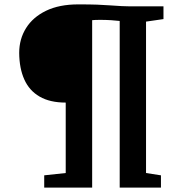

<svg xmlns="http://www.w3.org/2000/svg" viewBox="-20 -855 842 875"><path d="M279.5 -66.5V-387.5Q207.5 -387.5 160.5 -414.8Q113.5 -442 90.8 -492.8Q68 -543.5 67.5 -614Q67.5 -677 98.8 -727Q130 -777 190 -806Q250 -835 337 -835Q389 -835 422.8 -833.8Q456.5 -832.5 482 -830.5Q507.5 -828.5 533.8 -827.2Q560 -826 597 -826H725V-768L645.5 -756.5V-66.5L713.5 -56V0H525.5V-759.5Q508.5 -761.5 485.8 -763Q463 -764.5 435 -764.5Q423.5 -764.5 413.2 -764Q403 -763.5 400 -763V0H181.5V-56Z"/></svg>

Font: Merriweather 36pt ExtraBold
Style: Regular
Weight: 800
Designer: Eben Sorkin
Foundry: Eben Sorkin
Version: Version 2.100